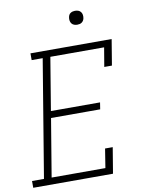

<svg xmlns="http://www.w3.org/2000/svg" viewBox="-106 -993 805 1062"><g transform="rotate(-10 296.5 -462.0)"><path d="M-7 0V-38H60L169 -697H107V-735H563L539 -590H496L514 -697H212L163 -401H439L433 -363H157L103 -38H405L422 -145H465L441 0ZM390 -846Q381 -846 372.5 -849Q364 -852 358.5 -859Q353 -866 351.5 -875.5Q350 -885 352 -895Q353 -901 356 -907Q359 -913 365 -917Q371 -921 377.5 -922.5Q384 -924 390 -924Q400 -924 408.5 -921Q417 -918 422.5 -911Q428 -904 429.5 -894.5Q431 -885 429 -875Q428 -869 424.5 -863Q421 -857 415.5 -853Q410 -849 403.5 -847.5Q397 -846 390 -846Z"/></g></svg>

Font: Iosevka Curly Slab XLtEx
Style: Italic
Weight: 200
Width: 7
Italic angle: -9°
Monospace: yes
Designer: Belleve Invis
Foundry: Belleve Invis
Version: Version 11.1.0; ttfautohint (v1.8.3)